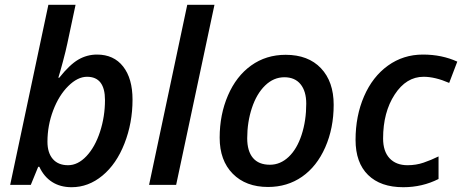

<svg xmlns="http://www.w3.org/2000/svg" viewBox="-20 -780 1949 810"><path d="M282.2 9.8Q234.4 9.8 200 -12.2Q165.5 -34.2 146 -76.2H141.1L109.9 0H22.9L184.1 -759.8H298.8L264.2 -597.2Q257.8 -566.4 245.6 -520.8Q233.4 -475.1 226.1 -452.1H230Q273.9 -507.3 310.5 -528.6Q347.2 -549.8 389.2 -549.8Q460 -549.8 499.5 -499.3Q539.1 -448.7 539.1 -359.9Q539.1 -261.2 505.1 -174.6Q471.2 -87.9 412.1 -39.1Q353 9.8 282.2 9.8ZM347.2 -456.1Q307.6 -456.1 268.1 -417Q228.5 -377.9 204.3 -314.2Q180.2 -250.5 180.2 -182.1Q180.2 -135.3 202.9 -109.1Q225.6 -83 267.1 -83Q308.6 -83 344.7 -121.3Q380.9 -159.7 401.9 -223.9Q422.9 -288.1 422.9 -357.9Q422.9 -456.1 347.2 -456.1Z M723.1 0H608.9L770 -759.8H884.8Z M1272 -342.8Q1272 -395 1248 -424.6Q1224.1 -454.1 1179.7 -454.1Q1134.3 -454.1 1098.4 -419.2Q1062.5 -384.3 1042.7 -324.5Q1022.9 -264.6 1022.9 -196.8Q1022.9 -142.6 1047.1 -113.8Q1071.3 -85 1118.7 -85Q1162.6 -85 1197.8 -118.2Q1232.9 -151.4 1252.4 -211.2Q1272 -271 1272 -342.8ZM1387.7 -337.9Q1387.7 -239.3 1352.1 -158.4Q1316.4 -77.6 1254.2 -34.4Q1191.9 8.8 1110.8 8.8Q1017.1 8.8 961.9 -47.1Q906.7 -103 906.7 -199.2Q906.7 -296.4 941.7 -377.4Q976.6 -458.5 1039.6 -503.7Q1102.5 -548.8 1185.1 -548.8Q1280.3 -548.8 1334 -492.2Q1387.7 -435.5 1387.7 -337.9Z M1681.2 9.8Q1585.4 9.8 1532.7 -42Q1480 -93.8 1480 -189.9Q1480 -291 1515.9 -373.8Q1551.8 -456.5 1616.7 -503.2Q1681.6 -549.8 1764.2 -549.8Q1844.2 -549.8 1909.2 -520L1875 -430.2Q1815.4 -456.1 1767.1 -456.1Q1693.8 -456.1 1645 -381.1Q1596.2 -306.2 1596.2 -195.8Q1596.2 -141.6 1623.5 -112.3Q1650.9 -83 1699.2 -83Q1735.4 -83 1766.8 -93.8Q1798.3 -104.5 1830.1 -120.1V-24.9Q1761.7 9.8 1681.2 9.8Z"/></svg>

Font: Open Sans Semibold
Style: Italic
Weight: 600
Italic angle: -12°
Foundry: Ascender Corporation
Version: Version 1.10